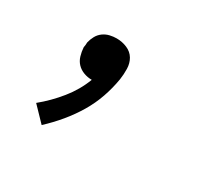

<svg xmlns="http://www.w3.org/2000/svg" viewBox="-85 -276 669 619"><g transform="rotate(30 250.0 33.5)"><path d="M123 215 72 162Q110 131 141.5 92Q173 53 190 8Q174 8 159.5 2.5Q145 -3 135 -13.5Q125 -24 120.5 -39Q116 -54 115 -70Q116 -75 116.5 -79.5Q117 -84 117 -89Q120 -102 126.5 -114Q133 -126 144 -134Q155 -142 168 -145Q181 -148 193 -148Q214 -148 232.5 -140Q251 -132 260.5 -116Q270 -100 270.5 -79.5Q271 -59 268 -39Q262 -3 250 31.5Q238 66 219 98Q200 130 175.5 159.5Q151 189 123 215Z"/></g></svg>

Font: Iosevka Algr
Style: Italic
Weight: 400
Italic angle: -9°
Monospace: yes
Designer: Belleve Invis
Foundry: Belleve Invis
Version: Version 26.0.2; ttfautohint (v1.8.3)